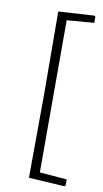

<svg xmlns="http://www.w3.org/2000/svg" viewBox="-88 -688 462 861"><g transform="rotate(10 142.5 -257.5)"><path d="M151 -604V89L275 99V127L270 131L107 121L109 -258L107 -636L270 -646L275 -642V-614Z"/></g></svg>

Font: t
Style: Regular
Weight: 300
Designer: Juan Pablo del Peral
Foundry: Huerta Tipografica
Version: Version 2.004; ttfautohint (v1.8.1)